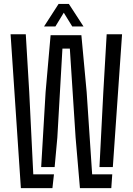

<svg xmlns="http://www.w3.org/2000/svg" viewBox="-20 -978 690 998"><path d="M395.5 0 373 -262.5 343 -725.5H304.5L278 -262.5L264 -109.5H194L217 -499L243 -795H403L430.5 -499L459 -72H563.5L558.5 0ZM88.5 0 35 -800H114L132 -499L153 -72H260.5L252.5 0ZM497 -109.5 517 -499 534.5 -800H614.5L566.5 -109.5ZM209 -840.5 284.5 -957.5H338L414 -840.5H355.5L311.5 -912L268 -840.5Z"/></svg>

Font: Big Shoulders Stencil Text Thin
Style: Regular
Weight: 400
Version: Version 2.001